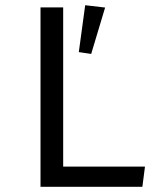

<svg xmlns="http://www.w3.org/2000/svg" viewBox="-20 -717 640 737"><path d="M135.5 0V-688.5H222.5V-77.5H536.5L526.5 0ZM307 -697 383.5 -688 330 -510 282.5 -517Z"/></svg>

Font: Fast_Mono
Style: Regular
Weight: 400
Monospace: yes
Designer: Carrois Corporate, Edenspiekermann AG, Nikita Prokopov
Foundry: Carrois Corporate, Edenspiekermann AG, Nikita Prokopov
Version: Version 5.002